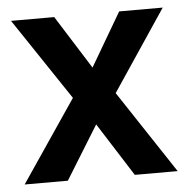

<svg xmlns="http://www.w3.org/2000/svg" viewBox="-42 -538 570 580"><g transform="rotate(-5 242.5 -248.0)"><path d="M178 -248 12 -496H143L245 -334L340 -496H472L308 -251L474 0H344L241 -162L141 0H10Z"/></g></svg>

Font: Cabin SemiBold
Style: Regular
Weight: 600
Designer: Pablo Impallari
Foundry: Pablo Impallari. http://www.impallari.com Igino Marini. http://www.ikern.com
Version: Version 2.200